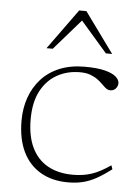

<svg xmlns="http://www.w3.org/2000/svg" viewBox="-51 -731 567 781"><g transform="rotate(5 232.0 -340.0)"><path d="M283 -464.5Q334.5 -464.5 365.8 -456.5Q397 -448.5 411.2 -435.8Q425.5 -423 425.5 -409.5Q425.5 -401 421.2 -393.5Q417 -386 410.2 -382Q403.5 -378 395 -378Q385.5 -378 377.2 -384.2Q369 -390.5 360 -399.8Q351 -409 338.5 -418.2Q326 -427.5 308.5 -434Q291 -440.5 265.5 -440.5Q214.5 -440.5 173 -417.5Q131.5 -394.5 107 -348.5Q82.5 -302.5 82.5 -232.5Q82.5 -164 105 -117.2Q127.5 -70.5 170.2 -46.5Q213 -22.5 274 -22.5Q315 -22.5 349.2 -33.8Q383.5 -45 426 -74.5L431.5 -58.5Q398.5 -33.5 371.2 -18.5Q344 -3.5 316.8 3.2Q289.5 10 256 10Q191 10 143.8 -17.5Q96.5 -45 71.2 -97.2Q46 -149.5 46 -224Q46 -274.5 61.2 -318Q76.5 -361.5 106.2 -394.5Q136 -427.5 180.5 -446Q225 -464.5 283 -464.5ZM121.5 -526 240.5 -690.5H270L389.5 -526H364L245.5 -662.5H266L147 -526Z"/></g></svg>

Font: Newsreader ExtraLight
Style: Regular
Weight: 250
Designer: Hugues Gentile
Foundry: Production Type
Version: Version 1.003